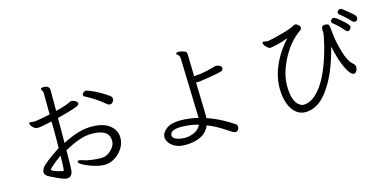

<svg xmlns="http://www.w3.org/2000/svg" viewBox="-73 -1146 3147 1571"><g transform="rotate(-15 1500.0 -360.0)"><path d="M321 -41Q326 -41 328 -48Q333 -88 333 -168Q252 -110 228 -81Q227 -80 227 -78Q227 -63 298 -46Q313 -42 319 -41ZM810 -477Q732 -543 651 -583Q638 -590 638 -598.5Q638 -607 641 -611Q655 -628 668 -628Q681 -628 721.5 -610Q762 -592 811.5 -561.5Q861 -531 865 -520Q868 -513 868 -503.5Q868 -494 857.5 -481Q847 -468 834 -468Q821 -468 810 -477ZM612 -331 636 -332Q738 -332 791 -289.5Q844 -247 844 -185V-177Q842 -131 816 -92Q790 -53 751.5 -28.5Q713 -4 670 -2H659Q607 -2 531 -32.5Q455 -63 455 -83Q455 -92 468 -92Q481 -92 503.5 -83.5Q526 -75 568 -69Q610 -63 646 -63L667 -64Q689 -66 713 -82Q737 -98 754 -122Q771 -146 772 -172V-177Q772 -275 625 -275L602 -274Q520 -269 391 -198Q391 -29 384 -9Q371 26 339 26H334Q313 26 254 -2Q195 -30 186 -36Q163 -53 163 -70.5Q163 -88 174 -106Q199 -144 334 -232Q335 -258 335 -285V-398Q335 -427 334 -457Q236 -436 215.5 -436Q195 -436 182 -446Q169 -456 161 -468.5Q153 -481 153 -488.5Q153 -496 166 -496L195 -493Q224 -493 334 -517L333 -695Q333 -709 326 -720Q319 -731 319 -735V-737Q324 -746 345.5 -746Q367 -746 380 -736Q393 -726 393 -707V-531Q489 -555 517 -572Q525 -577 535.5 -577Q546 -577 559 -570Q584 -558 584 -545Q584 -532 563 -522Q521 -504 392 -471V-366Q392 -313 391 -260Q520 -326 612 -331Z M1348 -140Q1254 -140 1252 -93Q1252 -71 1281.5 -58.5Q1311 -46 1354 -45H1357Q1396 -45 1436 -63.5Q1476 -82 1492 -120Q1428 -138 1355 -140ZM1463 -729Q1466 -739 1481.5 -739Q1497 -739 1519 -733Q1541 -727 1547 -718.5Q1553 -710 1553 -683L1557 -514H1566Q1598 -514 1647 -524Q1696 -534 1719 -541.5Q1742 -549 1752 -549Q1762 -549 1779 -541.5Q1796 -534 1797 -522V-518Q1797 -500 1781 -494Q1749 -484 1669.5 -471.5Q1590 -459 1580 -459H1566Q1562 -459 1559 -460L1566 -188Q1566 -180 1566 -172Q1566 -164 1565 -156Q1652 -127 1738 -75Q1771 -55 1784 -45.5Q1797 -36 1797 -24Q1797 -12 1795 -6Q1785 16 1769.5 16Q1754 16 1742.5 8.5Q1731 1 1702 -18Q1619 -73 1552 -98Q1510 8 1350 12H1345Q1294 12 1260.5 -4.5Q1227 -21 1210 -45.5Q1193 -70 1193 -93V-96Q1195 -133 1235.5 -163Q1276 -193 1352 -193Q1428 -193 1504 -174L1489 -680Q1489 -705 1472 -716Q1463 -722 1463 -729Z M2780 -679Q2800 -679 2868 -615Q2897 -588 2897 -573.5Q2897 -559 2882 -548Q2877 -544 2867.5 -544Q2858 -544 2850 -554Q2806 -606 2762 -639Q2755 -645 2755 -654Q2755 -663 2763 -671Q2771 -679 2780 -679ZM2669 -612Q2669 -643 2698 -643Q2716 -643 2725 -637.5Q2734 -632 2735.5 -616Q2737 -600 2744 -539.5Q2751 -479 2775.5 -394.5Q2800 -310 2838 -277Q2858 -263 2858 -243.5Q2858 -224 2849 -209Q2840 -194 2826 -194Q2798 -194 2763.5 -264Q2729 -334 2703 -456Q2642 -219 2544 -96Q2464 7 2362 7Q2314 7 2279 -25Q2244 -57 2225.5 -112Q2207 -167 2207 -235.5Q2207 -304 2228 -372Q2271 -504 2374 -616Q2325 -598 2278.5 -587Q2232 -576 2223.5 -576Q2215 -576 2207 -579Q2168 -608 2168 -629Q2168 -639 2178 -639L2212 -634Q2257 -640 2344 -664.5Q2431 -689 2446 -702Q2454 -708 2465 -708Q2476 -708 2490 -695.5Q2504 -683 2504 -671.5Q2504 -660 2491 -650Q2395 -583 2333 -463.5Q2271 -344 2271 -241Q2271 -98 2336 -63Q2351 -55 2360 -55Q2443 -55 2518 -159.5Q2593 -264 2646 -464Q2670 -558 2670 -586ZM2969 -632Q2969 -603 2942 -603Q2932 -603 2924 -611Q2880 -659 2833 -695Q2826 -701 2826 -710Q2826 -719 2834.5 -727Q2843 -735 2852.5 -735Q2862 -735 2869 -729Q2927 -684 2948 -665Q2969 -646 2969 -632Z"/></g></svg>

Font: LXGW WenKai Mono Lite
Style: Regular
Weight: 400
Monospace: yes
Designer: LXGW / Fontworks Inc.
Foundry: LXGW / Fontworks Inc.
Version: Version 1.520; June 14, 2025